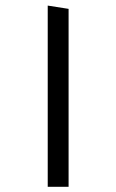

<svg xmlns="http://www.w3.org/2000/svg" viewBox="-20 -682 426 704"><path d="M231.5 -649.5 155 -661.5V3H231.5Z"/></svg>

Font: Anek Kannada
Style: Regular
Weight: 400
Version: Version 1.003